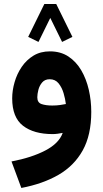

<svg xmlns="http://www.w3.org/2000/svg" viewBox="-20 -659 509 945"><path d="M336.4 -477.5 285.6 -452.6 227.5 -570.8 169.4 -452.6 118.7 -477.5 198.2 -639.2H256.8ZM429.2 -108.4Q429.2 5.9 387 81.5Q344.7 157.2 267.6 201.7Q190.4 246.1 85 266.1L36.6 135.7Q136.2 116.7 203.4 81.5Q270.5 46.4 288.6 -4.9Q276.4 -2.4 263.2 -0.7Q250 1 239.3 1Q146.5 1 93.3 -40Q40 -81.1 40 -174.8Q40 -213.9 51.8 -254.6Q63.5 -295.4 86.9 -329.8Q110.4 -364.3 145 -385.3Q179.7 -406.2 225.6 -406.2Q278.3 -406.2 316.7 -380.9Q355 -355.5 379.9 -313Q404.8 -270.5 417 -217.3Q429.2 -164.1 429.2 -108.4ZM237.3 -139.6Q258.3 -139.6 275.6 -142.1Q293 -144.5 304.2 -147Q301.3 -171.9 293 -200.2Q284.7 -228.5 268.3 -248.8Q252 -269 224.6 -269Q201.2 -269 187.7 -253.4Q174.3 -237.8 168.9 -216.8Q163.6 -195.8 163.6 -180.2Q163.6 -153.8 184.8 -146.7Q206.1 -139.6 237.3 -139.6Z"/></svg>

Font: Vazirmatn UI NL ExtraBold
Style: Regular
Weight: 800
Designer: Saber Rastikerdar
Foundry: Saber Rastikerdar
Version: Version 33.003